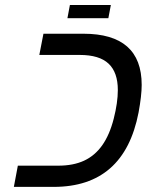

<svg xmlns="http://www.w3.org/2000/svg" viewBox="-20 -731 640 751"><path d="M149.9 -599.1H306.2Q534.2 -599.1 534.2 -398.9Q534.2 -357.4 522 -291Q465.8 0 189.9 0H34.2L49.8 -83H208Q266.6 -83 308.8 -102.5Q351.1 -122.1 379.9 -162.8Q408.7 -203.6 424.8 -266.6Q440.9 -329.6 440.9 -378.9Q440.9 -447.8 404.8 -481.9Q368.7 -516.1 292 -516.1H133.8ZM253.4 -711.4H413.6L403.8 -659.7H243.7Z"/></svg>

Font: Cousine
Style: Italic
Weight: 400
Italic angle: -12°
Monospace: yes
Designer: Steve Matteson
Foundry: Monotype Imaging Inc.
Version: Version 1.21